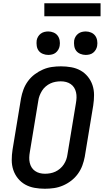

<svg xmlns="http://www.w3.org/2000/svg" viewBox="-20 -1150 640 1178"><path d="M255 8Q223 8 192 2.5Q161 -3 135 -17.5Q109 -32 90 -55.5Q71 -79 61.5 -107.5Q52 -136 52 -168Q52 -200 57 -232L109 -547Q114 -574 124 -601Q134 -628 151.5 -652Q169 -676 193 -694Q217 -712 243.5 -723.5Q270 -735 298 -739Q326 -743 354 -743Q386 -743 417 -737.5Q448 -732 474 -717.5Q500 -703 519 -679.5Q538 -656 547.5 -627.5Q557 -599 557 -567Q557 -535 552 -503L500 -188Q495 -161 485 -134Q475 -107 457.5 -83Q440 -59 416.5 -41Q393 -23 366 -11.5Q339 0 311 4Q283 8 255 8ZM256 -84Q272 -84 288.5 -87Q305 -90 320 -97Q335 -104 348.5 -115.5Q362 -127 371.5 -141.5Q381 -156 386.5 -171.5Q392 -187 394 -203L446 -518Q449 -535 449.5 -551.5Q450 -568 446.5 -583.5Q443 -599 435 -612Q427 -625 414 -634Q401 -643 385.5 -647Q370 -651 353 -651Q337 -651 320.5 -648Q304 -645 289 -638Q274 -631 260.5 -619.5Q247 -608 238 -593.5Q229 -579 223 -563.5Q217 -548 215 -532L163 -217Q160 -200 159.5 -183.5Q159 -167 162.5 -151.5Q166 -136 174 -123Q182 -110 195 -101Q208 -92 223.5 -88Q239 -84 256 -84ZM506 -813Q489 -813 473 -819.5Q457 -826 447.5 -838.5Q438 -851 435.5 -868Q433 -885 435 -902Q437 -914 443.5 -925Q450 -936 460 -943.5Q470 -951 482 -954Q494 -957 506 -957Q523 -957 538.5 -950.5Q554 -944 563.5 -931.5Q573 -919 576 -902Q579 -885 576 -868Q574 -856 567.5 -845Q561 -834 551.5 -826.5Q542 -819 530 -816Q518 -813 506 -813ZM276 -813Q259 -813 243 -819.5Q227 -826 217.5 -838.5Q208 -851 205.5 -868Q203 -885 205 -902Q207 -914 213.5 -925Q220 -936 230 -943.5Q240 -951 252 -954Q264 -957 276 -957Q293 -957 308.5 -950.5Q324 -944 333.5 -931.5Q343 -919 346 -902Q349 -885 346 -868Q344 -856 337.5 -845Q331 -834 321.5 -826.5Q312 -819 300 -816Q288 -813 276 -813ZM252 -1050V-1130H597V-1050Z"/></svg>

Font: Iosevka SmBd Ex Obl
Style: Regular
Weight: 600
Width: 7
Italic angle: -9°
Monospace: yes
Designer: Belleve Invis
Foundry: Belleve Invis
Version: Version 32.5.0; ttfautohint (v1.8.4)